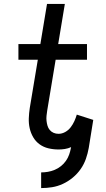

<svg xmlns="http://www.w3.org/2000/svg" viewBox="-20 -755 540 980"><path d="M190 205V125Q207 125 224.5 122Q242 119 259 112Q276 105 291 93Q306 81 316.5 66Q327 51 333 34Q339 17 342 0L343 -4Q327 3 311 5.5Q295 8 279 8Q252 8 227 2Q202 -4 182 -18.5Q162 -33 149.5 -54.5Q137 -76 131.5 -100.5Q126 -125 127 -151.5Q128 -178 132 -204L173 -450H74V-530H186L220 -735H311L277 -530H424V-450H264L221 -191Q219 -178 217.5 -164.5Q216 -151 217.5 -138Q219 -125 222.5 -113Q226 -101 234 -91.5Q242 -82 253.5 -77Q265 -72 279 -72Q296 -72 312.5 -81Q329 -90 340.5 -105Q352 -120 359.5 -136.5Q367 -153 372 -170L456 -143L433 0Q428 28 418.5 55.5Q409 83 392 107.5Q375 132 351.5 151.5Q328 171 301 183.5Q274 196 246 200.5Q218 205 190 205Z"/></svg>

Font: Iosevka Slab Medium
Style: Italic
Weight: 500
Italic angle: -9°
Monospace: yes
Designer: Belleve Invis
Foundry: Belleve Invis
Version: Version 11.1.0; ttfautohint (v1.8.3)